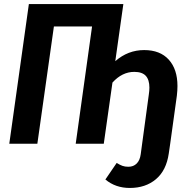

<svg xmlns="http://www.w3.org/2000/svg" viewBox="-20 -712 925 951"><path d="M859 -286Q859 -264 856 -238L823 0L816 48Q804 132 752.5 175.5Q701 219 623 219Q552 219 502 177L558 95Q574 105 586.5 109.5Q599 114 616 114Q641 114 657 98Q673 82 677 52L684 0L717 -243Q720 -263 720 -278Q720 -317 702 -336.5Q684 -356 645 -356Q585 -356 537 -303L494 0H355L436 -581H247L165 0H26L123 -692H591L551 -409Q614 -464 694 -464Q773 -464 816 -416.5Q859 -369 859 -286Z"/></svg>

Font: Fira Sans Condensed SemiBold
Style: Italic
Weight: 600
Width: 3
Italic angle: -8°
Designer: bBox Type GmbH & Carrois Corporate GbR & Edenspiekermann AG
Foundry: bBox Type GmbH & Carrois Corporate GbR & Edenspiekermann AG
Version: Version 4.301